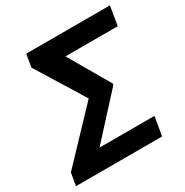

<svg xmlns="http://www.w3.org/2000/svg" viewBox="-166 -856 955 991"><g transform="rotate(-30 311.5 -360.5)"><path d="M537.1 -111.8 518.1 0H57.1L76.2 -111.8ZM623 -720.7 604.5 -607.4H163.6L181.6 -720.7ZM434.1 -364.3 433.1 -356 107.4 0H4.9L17.6 -74.7L288.1 -359.4L111.8 -645L124.5 -720.7H227.1Z"/></g></svg>

Font: Inter Tight SemiBold
Style: Italic
Weight: 600
Italic angle: -9.39999°
Designer: Rasmus Andersson
Foundry: rsms
Version: Version 3.004